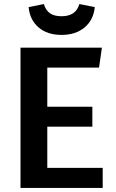

<svg xmlns="http://www.w3.org/2000/svg" viewBox="-20 -926 570 946"><path d="M468 -593H213V-400H435V-302H213V-99H486V0H81V-691H482ZM121 -891 196 -906Q206 -874 227 -860Q248 -846 283 -846Q318 -846 340 -860.5Q362 -875 371 -906L447 -891Q441 -828 397 -791Q353 -754 283 -754Q213 -754 170 -791Q127 -828 121 -891Z"/></svg>

Font: Fira Sans Medium
Style: Regular
Weight: 500
Designer: bBox Type GmbH & Carrois Corporate GbR & Edenspiekermann AG
Foundry: bBox Type GmbH & Carrois Corporate GbR & Edenspiekermann AG
Version: Version 4.301